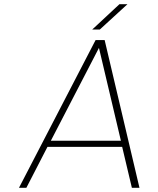

<svg xmlns="http://www.w3.org/2000/svg" viewBox="-20 -890 751 910"><path d="M606 0H605L559 -194H205L105 0H70L433 -700H476L641 0ZM449 -663 221 -223H553ZM417 -750 546 -870H584L453 -750Z"/></svg>

Font: Fivo Sans Thin
Style: Regular
Weight: 250
Foundry: Alexander Slobzheninov
Version: 1.0